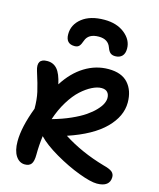

<svg xmlns="http://www.w3.org/2000/svg" viewBox="-144 -1080 1010 1220"><g transform="rotate(15 361.0 -469.5)"><path d="M390.1 -979Q471.7 -979 523.4 -937.5Q575.2 -896 575.2 -838.9Q575.2 -805.7 558.8 -789.3Q542.5 -772.9 514.2 -772.9Q494.1 -772.9 482.2 -782.7Q470.2 -792.5 461.9 -815.9Q444.3 -866.2 382.8 -866.2Q314 -866.2 296.9 -815.9Q288.1 -789.6 277.8 -778.8Q267.6 -768.1 248 -768.1Q189.9 -768.1 189.9 -831.1Q189.9 -894.5 243.4 -936.8Q296.9 -979 390.1 -979ZM137.2 40Q101.1 40 78.1 5.6Q55.2 -28.8 55.2 -90.8Q55.2 -184.1 106 -317.9Q106 -377.9 95.5 -425.3Q85 -472.7 59.1 -553.2Q34.2 -631.8 106.9 -631.8Q147 -631.8 172.1 -603Q197.3 -574.2 211.9 -506.8Q266.6 -592.8 339.8 -637.9Q413.1 -683.1 496.1 -683.1Q583 -683.1 625.5 -635Q668 -586.9 668 -508.8Q668 -418 588.6 -338.4Q509.3 -258.8 349.1 -205.1Q469.2 -127.9 622.1 -84Q664.6 -73.2 680.2 -60.1Q695.8 -46.9 695.8 -25.9Q695.8 5.9 674.3 22.5Q652.8 39.1 610.8 39.1Q569.8 39.1 490.5 9.3Q411.1 -20.5 327.9 -68.8Q244.6 -117.2 201.2 -163.1Q192.9 -98.1 192.9 -39.1Q192.9 4.4 179.7 22.2Q166.5 40 137.2 40ZM483.9 -555.2Q456.1 -555.2 421.9 -538.1Q387.7 -521 352.3 -489Q316.9 -457 283.4 -402.8Q250 -348.6 228 -282.2Q294.4 -300.8 348.4 -325Q402.3 -349.1 436.5 -372.6Q470.7 -396 493.9 -420.7Q517.1 -445.3 526.6 -465.6Q536.1 -485.8 536.1 -502.9Q536.1 -526.9 523.2 -541Q510.3 -555.2 483.9 -555.2Z"/></g></svg>

Font: Shantell Sans Bouncy
Style: Regular
Weight: 600
Designer: Stephen Nixon, Anya Danilova, Shantell Martin
Foundry: Arrow Type
Version: Version 1.006;[9816181b4]